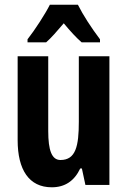

<svg xmlns="http://www.w3.org/2000/svg" viewBox="-20 -786 541 816"><path d="M311 -766H192C173 -728 128 -658 97 -619V-606H176C196 -623 222 -653 251 -687C279 -653 304 -626 327 -606H405V-619C368 -668 333 -722 311 -766ZM445 -547H315V-269C315 -165 302 -106 237 -106C200 -106 185 -147 185 -229V-547H55V-190C55 -65 103 10 200 10C256 10 296 -17 321 -70H328L343 0H445Z"/></svg>

Font: Noto Sans Ethiopic ExtraCondensed
Style: Bold
Weight: 700
Width: 2
Designer: Monotype Design Team
Foundry: Monotype Imaging Inc.
Version: Version 2.102